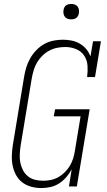

<svg xmlns="http://www.w3.org/2000/svg" viewBox="-20 -944 540 972"><path d="M189 8Q162 8 137 1Q112 -6 92.5 -21Q73 -36 61 -58.5Q49 -81 44 -105.5Q39 -130 40 -157Q41 -184 45 -210L102 -555Q106 -579 113 -602.5Q120 -626 132.5 -648Q145 -670 163 -689Q181 -708 203 -720.5Q225 -733 249.5 -738Q274 -743 298 -743Q321 -743 343 -738.5Q365 -734 384 -723Q403 -712 417 -695Q431 -678 438 -658L451 -735H491L461 -554H421Q425 -583 423 -611.5Q421 -640 406 -662.5Q391 -685 365 -695.5Q339 -706 311 -706Q290 -706 269.5 -702Q249 -698 230 -688Q211 -678 195 -662.5Q179 -647 168 -628.5Q157 -610 151 -590Q145 -570 141 -549L84 -204Q81 -183 80 -161.5Q79 -140 83 -120Q87 -100 96.5 -82Q106 -64 121.5 -51.5Q137 -39 157 -34Q177 -29 199 -29Q218 -29 237.5 -33Q257 -37 275 -47Q293 -57 308 -72Q323 -87 333.5 -104.5Q344 -122 350 -141Q356 -160 359 -180L388 -355H252L259 -391H434L369 0H329L343 -87Q332 -66 315.5 -47Q299 -28 278.5 -15Q258 -2 235 3Q212 8 189 8ZM340 -846Q331 -846 322.5 -849Q314 -852 308.5 -859Q303 -866 301.5 -875.5Q300 -885 302 -895Q303 -901 306 -907Q309 -913 315 -917Q321 -921 327.5 -922.5Q334 -924 340 -924Q350 -924 358.5 -921Q367 -918 372.5 -911Q378 -904 379.5 -894.5Q381 -885 379 -875Q378 -869 374.5 -863Q371 -857 365.5 -853Q360 -849 353.5 -847.5Q347 -846 340 -846Z"/></svg>

Font: Iosevka Slab XLtObl
Style: Regular
Weight: 200
Italic angle: -9°
Monospace: yes
Designer: Belleve Invis
Foundry: Belleve Invis
Version: Version 11.1.1; ttfautohint (v1.8.3)